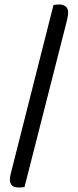

<svg xmlns="http://www.w3.org/2000/svg" viewBox="-20 -727 345 854"><path d="M89 105Q83 106 77 106.5Q71 107 63 107Q24 107 24 71Q24 60 28 45Q32 30 34 21L218 -705Q224 -706 230.5 -706.5Q237 -707 244 -707Q261 -707 272 -698.5Q283 -690 283 -671Q283 -660 280 -646.5Q277 -633 274 -621Z"/></svg>

Font: Baloo Bhai 2
Style: Regular
Weight: 400
Designer: Supriya Tembe, Noopur Datye and Ek Type
Foundry: Ek Type
Version: Version 1.640;PS 1.000;hotconv 16.6.51;makeotf.lib2.5.65220;